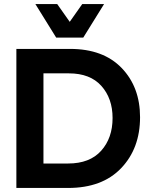

<svg xmlns="http://www.w3.org/2000/svg" viewBox="-20 -930 734 950"><path d="M387 -910H495L392 -744H258L155 -910H263L325 -822ZM61 0V-688H327Q491 -688 582 -593.5Q673 -499 673 -350Q673 -196 579.5 -98Q486 0 317 0ZM195 -567V-121H317Q424 -121 480.5 -184Q537 -247 537 -346Q537 -443 481.5 -505Q426 -567 321 -567Z"/></svg>

Font: Techna Sans
Style: Regular
Weight: 400
Designer: Carl Enlund
Version: Version 1.003